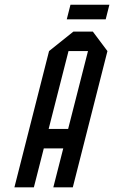

<svg xmlns="http://www.w3.org/2000/svg" viewBox="-20 -802 488 822"><path d="M125 0H41.7L190 -583.3L294.2 -666.7H377.5L440 -583.3L291.7 0H208.3L250.8 -166.7H167.5ZM188.3 -250H271.7L356.7 -583.3H273.3ZM265.8 -719.2 281.7 -781.7H448.3L432.5 -719.2Z"/></svg>

Font: Yulong
Style: Italic
Weight: 400
Italic angle: -14.25°
Designer: GGBotNet
Foundry: f0n7.com
Version: 1.00